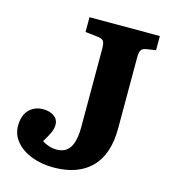

<svg xmlns="http://www.w3.org/2000/svg" viewBox="-107 -790 791 891"><g transform="rotate(15 288.0 -344.5)"><path d="M231 14Q174 14 126.5 -4Q79 -22 51 -55Q23 -88 23 -131Q23 -164 34.5 -187Q46 -210 67.5 -222.5Q89 -235 115 -235Q149 -235 169.5 -220Q190 -205 190 -181Q190 -161 181 -141Q172 -121 154 -92Q166 -83 184.5 -76.5Q203 -70 224 -70Q254 -70 272.5 -85Q291 -100 299.5 -129Q308 -158 308 -199V-576Q308 -602 302 -612Q296 -622 275 -625L213 -632V-703H551V-635L505 -628Q488 -625 481.5 -615Q475 -605 475 -578V-239Q475 -114 411.5 -50Q348 14 231 14Z"/></g></svg>

Font: Literata 18pt
Style: Bold
Weight: 700
Designer: Latin by Veronika Burian and Jose Scaglione. Greek by Irene Vlachou. Cyrillic by Vera Evstafieva.
Foundry: TypeTogether
Version: Version 3.103;gftools[0.9.29]